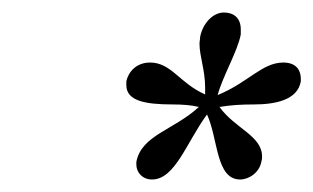

<svg xmlns="http://www.w3.org/2000/svg" viewBox="-20 -738 501 307"><path d="M298 -567C258 -530 206 -522 198 -479V-475C198 -462 208 -451 223 -451C260 -451 278 -510 311 -555C329 -516 325 -451 364 -451C378 -451 395 -462 398 -480C399 -483 399 -485 399 -488C399 -521 355 -533 331 -567C349 -570 366 -571 386 -571C420 -571 456 -578 461 -608V-612C461 -623 456 -638 433 -638C399 -638 377 -606 328 -586C336 -616 360 -656 365 -683V-691C365 -709 354 -718 338 -718C320 -718 304 -700 300 -679C300 -675 299 -672 299 -668C299 -648 308 -626 308 -598V-587C267 -605 254 -638 220 -638C197 -638 185 -622 182 -608V-602C182 -577 211 -571 256 -571C271 -571 286 -570 298 -567Z"/></svg>

Font: Libertinus Serif
Style: Italic
Weight: 400
Italic angle: -12°
Designer: Philipp H. Poll, Khaled Hosny
Foundry: Caleb Maclennan
Version: Version 7.050;RELEASE